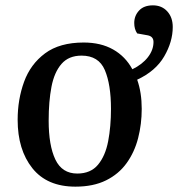

<svg xmlns="http://www.w3.org/2000/svg" viewBox="-20 -684 666 718"><path d="M262 14Q156 14 101 -55Q46 -124 46 -236Q46 -312 70 -378Q94 -444 148.5 -484.5Q203 -525 293 -525Q357 -525 403 -499Q449 -473 475 -425Q512 -443 533 -470Q554 -497 554 -527Q554 -548 532 -552L493 -559Q482 -575 482 -598Q482 -625 500 -644.5Q518 -664 552 -664Q585 -664 605.5 -641.5Q626 -619 626 -583Q626 -528 594 -473Q562 -418 493 -386Q510 -338 510 -277Q510 -220 496.5 -167.5Q483 -115 453.5 -74Q424 -33 376.5 -9.5Q329 14 262 14ZM269 -35Q319 -35 346.5 -68Q374 -101 384.5 -156Q395 -211 395 -277Q395 -368 372 -422Q349 -476 285 -476Q237 -476 210 -445Q183 -414 172.5 -359.5Q162 -305 162 -233Q162 -140 187 -87.5Q212 -35 269 -35Z"/></svg>

Font: Literata 36pt Medium
Style: Italic
Weight: 500
Italic angle: -2°
Designer: Latin by Veronika Burian and Jose Scaglione. Greek by Irene Vlachou. Cyrillic by Vera Evstafieva
Foundry: TypeTogether
Version: Version 3.002